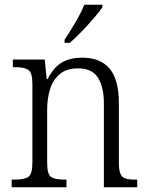

<svg xmlns="http://www.w3.org/2000/svg" viewBox="-20 -786 622 806"><path d="M29 0V-32H41Q82 -32 99 -43.5Q116 -55 116 -105V-433Q116 -481 99 -492.5Q82 -504 45 -504H34V-536H168L176 -454H180Q206 -505 241 -524.5Q276 -544 325 -544Q401 -544 440 -498Q479 -452 479 -354V-105Q479 -72 485.5 -56.5Q492 -41 507 -36.5Q522 -32 549 -32H556V0H416V-354Q416 -420 391.5 -459.5Q367 -499 307 -499Q260 -499 231.5 -475.5Q203 -452 190.5 -413Q178 -374 178 -326V-102Q178 -54 194.5 -43Q211 -32 251 -32H259V0ZM251 -619Q273 -652 296.5 -692Q320 -732 334 -766H410V-756Q399 -739 375 -711Q351 -683 323.5 -654.5Q296 -626 273 -606H251Z"/></svg>

Font: Noto Serif Hebrew SemiCondensed Light
Style: Regular
Weight: 300
Width: 4
Designer: Monotype Design Team
Foundry: Monotype Imaging Inc.
Version: Version 2.004; ttfautohint (v1.8.4.7-5d5b)